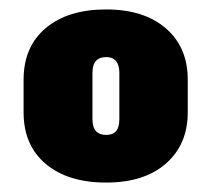

<svg xmlns="http://www.w3.org/2000/svg" viewBox="-20 -739 448 407"><path d="M205 -352Q124 -352 77 -391.5Q30 -431 30 -501V-570Q30 -640 77 -679.5Q124 -719 205 -719Q285 -719 331.5 -679Q378 -639 378 -570V-501Q378 -433 332 -392.5Q286 -352 205 -352ZM205 -453Q219 -453 226 -461Q233 -469 233 -487V-584Q233 -601 226 -609.5Q219 -618 205 -618Q191 -618 183.5 -610Q176 -602 176 -584V-487Q176 -469 183.5 -461Q191 -453 205 -453Z"/></svg>

Font: Pathway Extreme Condensed Black
Style: Regular
Weight: 900
Width: 3
Version: Version 1.001;gftools[0.9.26]